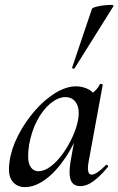

<svg xmlns="http://www.w3.org/2000/svg" viewBox="-20 -752 484 785"><path d="M82 13Q49 13 30 -11.5Q11 -36 19 -91Q26 -143 53.5 -197Q81 -251 120.5 -297Q160 -343 205 -371Q250 -399 291 -399Q310 -399 330 -392Q350 -385 364.5 -368.5Q379 -352 381 -326L327 -357Q342 -359 360 -373Q378 -387 388 -407Q390 -410 395.5 -408.5Q401 -407 400 -405L342 -89Q333 -38 355 -38Q365 -38 380 -48.5Q395 -59 413 -77Q416 -80 420 -76Q424 -72 421 -69Q390 -32 362.5 -11.5Q335 9 309 9Q280 9 270 -14Q260 -37 268 -89L293 -229L313 -246Q287 -166 248 -108Q209 -50 166 -18.5Q123 13 82 13ZM137 -52Q162 -52 188 -72Q214 -92 237 -124Q260 -156 276.5 -192.5Q293 -229 299 -261Q307 -304 292.5 -329.5Q278 -355 246 -355Q216 -354 185.5 -328.5Q155 -303 132 -259.5Q109 -216 99 -160Q90 -101 101.5 -76.5Q113 -52 137 -52ZM285 -473Q284 -470 278.5 -472Q273 -474 275 -476L356 -716Q358 -720 372 -724Q386 -728 403.5 -730Q421 -732 433.5 -732Q446 -732 444 -727Z"/></svg>

Font: Cormorant Garamond Light SemiBold
Style: Italic
Weight: 600
Italic angle: -10°
Version: Version 4.001